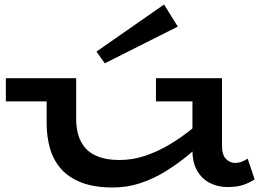

<svg xmlns="http://www.w3.org/2000/svg" viewBox="-20 -818 1194 852"><path d="M481 14Q398 14 341.5 -8Q285 -30 251 -68.5Q217 -107 202 -159Q187 -211 187 -270V-471H318V-289Q318 -253 327 -220.5Q336 -188 357.5 -162.5Q379 -137 417 -122.5Q455 -108 511 -108Q569 -108 625 -127Q681 -146 732 -176.5Q783 -207 826.5 -242Q870 -277 903 -309V-207Q862 -168 814.5 -129Q767 -90 714.5 -57.5Q662 -25 603.5 -5.5Q545 14 481 14ZM6 -368V-471H294V-368ZM989 12Q946 12 910.5 -6.5Q875 -25 854.5 -61Q834 -97 834 -150V-471H965V-173Q965 -130 983 -112.5Q1001 -95 1022 -95Q1039 -95 1053 -100.5Q1067 -106 1079 -114L1110 -22Q1089 -8 1061 2Q1033 12 989 12ZM672 -368V-471H947V-368ZM445 -537 408 -589 708 -798 769 -700Z"/></svg>

Font: BioRhyme Expanded SemiBold
Style: Regular
Weight: 600
Width: 7
Designer: Aoife Mooney
Foundry: Aoife Mooney Type
Version: Version 1.600;gftools[0.9.33]